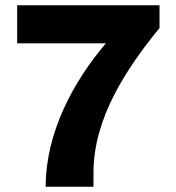

<svg xmlns="http://www.w3.org/2000/svg" viewBox="-20 -707 665 727"><path d="M153 0H334V-55C334 -262 463 -453 584 -601V-687H45V-543H381C259 -400 153 -206 153 0Z"/></svg>

Font: Archivo ExtraBold
Style: Regular
Weight: 800
Designer: Hector Gatti
Foundry: Omnibus-Type
Version: Version 2.001